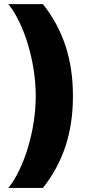

<svg xmlns="http://www.w3.org/2000/svg" viewBox="-20 -754 465 935"><path d="M335.2 -286.2C335.2 -462 289.1 -607.6 188.9 -734H20.6C96.9 -640.3 154.1 -454.2 154.1 -286.2C154.1 -118.6 96.9 67.5 20.6 161.2H188.9C289.1 34.8 335.2 -110.8 335.2 -286.2Z"/></svg>

Font: TID UI Extra Bold
Style: Regular
Weight: 800
Designer: The TID Project Authors
Foundry: Bakken & Bæck
Version: Version 1.001;hotconv 1.0.109;makeotfexe 2.5.65596